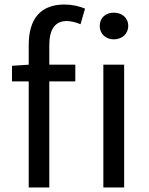

<svg xmlns="http://www.w3.org/2000/svg" viewBox="-20 -829 660 849"><path d="M107 -543 33 -538V-469H107V0H198V-469H313V-543H198V-629C198 -700 224 -736 275 -736C293 -736 313 -731 336 -722L356 -791C329 -802 298 -809 265 -809C157 -809 107 -743 107 -630ZM483 -773C448 -773 421 -751 421 -714C421 -679 448 -655 483 -655C519 -655 547 -679 547 -714C547 -751 519 -773 483 -773ZM437 0H529V-543H437Z"/></svg>

Font: Spoqa Han Sans Neo Regular
Style: Regular
Weight: 400
Designer: [Spoqa Han Sans Neo] Dong-huui Kim  Younghwa Kang  Yujin Lee  [Noto Sans] Ryoko NISHIZUKA  (kana & ideographs); Paul D. 
Foundry: Spoqa (http://www.spoqa-han-sans.com)
Version: Version 1.000